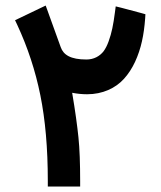

<svg xmlns="http://www.w3.org/2000/svg" viewBox="-20 -684 590 704"><path d="M155.3 -19.5V0H174.8H254.4H273.9V-19.5C273.9 -84.5 272 -138.2 267.6 -180.7C263.2 -223.1 255.9 -277.3 244.6 -343.8C262.7 -340.3 280.8 -338.4 299.3 -338.4C356 -338.4 403.3 -360.4 434.6 -395C450.2 -412.1 463.9 -433.1 475.1 -457C497.6 -505.4 507.8 -556.6 512.2 -615.7L513.2 -631.8L497.6 -636.2L425.8 -655.3L404.3 -660.6L401.4 -638.7C395.5 -593.3 389.6 -563.5 378.4 -532.7C373 -517.6 366.7 -505.4 359.9 -496.1C345.7 -478 324.2 -465.8 296.9 -465.8C238.8 -465.8 212.4 -482.9 202.6 -511.2L154.8 -643.6L147.5 -663.6L127.9 -654.3L52.7 -618.2L35.2 -609.9L43.5 -592.3C81.5 -510.3 109.9 -424.3 127.9 -335C146 -245.6 155.3 -140.6 155.3 -21Z"/></svg>

Font: Samim
Style: Bold
Weight: 700
Foundry: DejaVu fonts team - Redesigned by Saber Rastikerdar
Version: Version 4.0.5